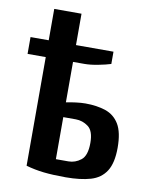

<svg xmlns="http://www.w3.org/2000/svg" viewBox="-81 -761 662 832"><g transform="rotate(10 250.0 -345.0)"><path d="M265 10Q209 10 168.5 5.5Q128 1 90 -10V-700H210V-310Q229 -314 252.5 -317Q276 -320 295 -320Q345 -320 383.5 -307Q422 -294 443.5 -258.5Q465 -223 465 -155Q465 -88 442 -52Q419 -16 374.5 -3Q330 10 265 10ZM210 -60H265Q295 -60 320 -79.5Q345 -99 345 -155Q345 -208 320 -226.5Q295 -245 265 -245H210ZM10 -488V-562H375V-508Q353 -501 319.5 -494.5Q286 -488 260 -488Z"/></g></svg>

Font: Cuprum
Style: Regular
Weight: 400
Designer: Jovanny Lemonad
Foundry: Jovanny Lemonad
Version: Version 3.000